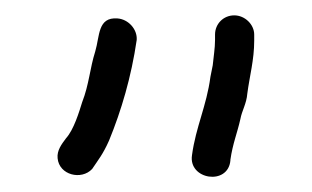

<svg xmlns="http://www.w3.org/2000/svg" viewBox="-20 -641 406 250"><path d="M100 -421C108 -433 114 -440 122 -458C138 -497 151 -541 158 -589C159 -603 147 -616 133 -617C107 -619 110 -594 104 -574C97 -552 96 -531 87 -508C83 -495 76 -472 66 -461C60 -453 54 -445 55 -435C57 -413 86 -406 100 -421ZM285 -621C271 -621 260 -610 260 -596V-589C260 -578 258 -567 257 -556L254 -541C249 -503 235 -476 230 -439C225 -407 277 -399 280 -432V-433C283 -454 289 -468 293 -486C295 -497 301 -506 302 -519C305 -542 311 -563 311 -588V-596C311 -609 299 -621 285 -621ZM158 -589ZM87 -508ZM254 -541Z"/></svg>

Font: Blanket
Style: Light
Weight: 300
Foundry: Cannot Into Space Fonts
Version: Version 0.9